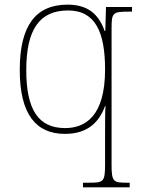

<svg xmlns="http://www.w3.org/2000/svg" viewBox="-20 -566 612 826"><path d="M337 240H538V220H527C467 220 460 216 460 142V-442C460 -512 464 -516 537 -516H548V-536H436L433 -433H430C404 -507 356 -546 271 -546C135 -546 65 -458 65 -265C65 -73 136 10 259 10C356 10 406 -39 432 -110H434C432 -92 432 -35 432 31V142C432 216 425 220 365 220H337ZM260 -15C146 -15 93 -93 93 -264C93 -438 149 -521 273 -521C393 -521 432 -423 432 -267C432 -65 346 -15 260 -15Z"/></svg>

Font: Noto Serif Malayalam Thin
Style: Regular
Weight: 100
Designer: Indian type Foundry, Jelle Bosma, Monotype Design Team
Foundry: Monotype Imaging Inc.
Version: Version 2.104